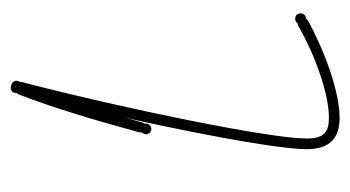

<svg xmlns="http://www.w3.org/2000/svg" viewBox="-168 -474 655 359"><g transform="rotate(-90 159.5 -294.5)"><path d="M119 13C168 13 246 -16 300 -46C306 -50 308 -54 304 -60C300 -66 296 -67 290 -64C238 -34 165 -7 119 -7C92 -7 80 -16 80 -49C80 -118 137 -395 185 -579C187 -585 184 -589 178 -591C172 -593 168 -590 166 -584C117 -399 60 -120 60 -49C60 -3 83 13 119 13ZM304 -50C310 -50 314 -54 314 -60C314 -66 310 -70 304 -70C298 -70 294 -66 294 -60C294 -54 298 -50 304 -50ZM98 -339C104 -339 108 -344 108 -349C108 -354 104 -359 98 -359C92 -359 88 -354 88 -349C88 -344 92 -339 98 -339ZM98 -349C104 -347 108 -350 110 -356C132 -437 155 -514 181 -579C183 -585 181 -590 175 -592C169 -594 164 -592 162 -586C137 -521 114 -444 92 -363C90 -356 92 -351 98 -349ZM175 -582C180 -582 185 -586 185 -592C185 -598 180 -602 175 -602C170 -602 165 -598 165 -592C165 -586 170 -582 175 -582ZM175 -582C180 -582 185 -586 185 -592C185 -598 180 -602 175 -602C170 -602 165 -598 165 -592C165 -586 170 -582 175 -582ZM178 -581C184 -581 188 -586 188 -591C188 -596 184 -601 178 -601C172 -601 168 -596 168 -591C168 -586 172 -581 178 -581ZM178 -581C184 -581 188 -586 188 -591C188 -596 184 -601 178 -601C172 -601 168 -596 168 -591C168 -586 172 -581 178 -581ZM174 -582C174 -582 176 -585 178 -591C180 -597 181 -601 180 -601C179 -601 175 -593 172 -584V-582Z"/></g></svg>

Font: Mistral SingleLine Outline
Style: Regular
Weight: 300
Designer: François Chastanet, Élisa Garzelli, Anais Alves, Morgane Autin
Foundry: institut supérieur des arts et du design Toulouse / isdaT
Version: Version 1.000;Glyphs 3.3 (3337)